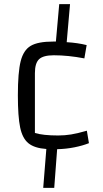

<svg xmlns="http://www.w3.org/2000/svg" viewBox="-20 -774 494 924"><path d="M255 -56 241 130H188L203 -57Q146 -61 117 -84.5Q88 -108 77 -160.5Q66 -213 66 -315Q66 -426 79.5 -479.5Q93 -533 128 -553.5Q163 -574 236 -574H249L265 -754H317L301 -571Q353 -568 397 -557L386 -493Q308 -508 239 -508Q188 -508 168 -489Q148 -470 148 -422V-134Q187 -122 260 -122Q292 -122 322.5 -127Q353 -132 398 -145L408 -85Q378 -73 338 -65Q298 -57 255 -56Z"/></svg>

Font: Changa Light
Style: Regular
Weight: 300
Designer: Eduardo Rodriguez Tunni
Foundry: Eduardo Rodriguez Tunni
Version: Version 2.002; ttfautohint (v1.5) -l 8 -r 50 -G 110 -x 14 -H